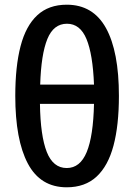

<svg xmlns="http://www.w3.org/2000/svg" viewBox="-20 -787 570 817"><path d="M486 -379Q486 -254 463 -167.5Q440 -81 391 -35.5Q342 10 264 10Q152 10 98.5 -91Q45 -192 45 -379Q45 -504 67.5 -590.5Q90 -677 138.5 -722Q187 -767 264 -767Q376 -767 431 -667.5Q486 -568 486 -379ZM264 -72Q321 -72 349 -140Q377 -208 380 -345H150Q152 -209 179 -140.5Q206 -72 264 -72ZM265 -686Q208 -686 181.5 -621Q155 -556 151 -427H380Q375 -556 348 -621Q321 -686 265 -686Z"/></svg>

Font: Noto Sans Display SemiCondensed Medium
Style: Regular
Weight: 500
Width: 4
Designer: Monotype Design Team
Foundry: Monotype Imaging Inc.
Version: Version 2.003